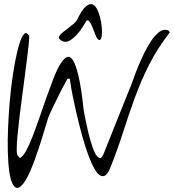

<svg xmlns="http://www.w3.org/2000/svg" viewBox="-20 -913 848 936"><path d="M44.9 -10.7Q32.2 -29.3 25.9 -72.3Q19.5 -115.2 18.1 -171.9Q16.6 -228.5 19.5 -294.9Q22.5 -361.3 28.3 -426.8Q34.2 -492.2 43.5 -552.7Q52.7 -613.3 63.5 -658.7Q74.2 -704.1 85.9 -729.5Q97.7 -754.9 110.4 -751Q112.3 -749 116.7 -745.1Q121.1 -741.2 122.1 -739.3Q123 -728.5 120.1 -698.7Q117.2 -668.9 111.8 -627.4Q106.4 -585.9 100.1 -536.1Q93.8 -486.3 86.9 -435.1Q80.1 -383.8 74.2 -335.4Q68.4 -287.1 64.9 -248.5Q61.5 -210 61.5 -184.6Q61.5 -159.2 66.4 -154.3L77.1 -142.6Q91.8 -149.4 107.4 -178.2Q123 -207 139.2 -248.5Q155.3 -290 172.4 -339.8Q189.5 -389.6 206.5 -438Q223.6 -486.3 240.2 -529.3Q256.8 -572.3 273.4 -599.6Q290 -627 305.7 -634.3Q321.3 -641.6 335.4 -619.6Q349.6 -597.7 362.8 -542Q376 -486.3 386.7 -386.7Q386.7 -381.8 391.6 -356Q396.5 -330.1 403.8 -296.4Q411.1 -262.7 420.9 -228Q430.7 -193.4 441.4 -170.4Q452.1 -147.5 463.9 -143.1Q475.6 -138.7 486.3 -166Q489.3 -173.8 499.5 -199.2Q509.8 -224.6 523.4 -258.8Q537.1 -293 552.2 -331.1Q567.4 -369.1 581.1 -403.3Q594.7 -437.5 605 -462.9Q615.2 -488.3 619.1 -497.1Q623 -506.8 631.8 -532.2Q640.6 -557.6 653.8 -589.4Q667 -621.1 683.6 -655.3Q700.2 -689.5 718.8 -716.3Q737.3 -743.2 757.3 -757.8Q777.3 -772.5 797.9 -765.6Q799.8 -765.6 803.7 -761.2Q807.6 -756.8 807.6 -754.9Q747.1 -676.8 707.5 -598.6Q668 -520.5 638.2 -439Q608.4 -357.4 581.5 -272.9Q554.7 -188.5 519.5 -99.6Q504.9 -61.5 488.8 -55.7Q472.7 -49.8 457 -66.9Q441.4 -84 426.3 -118.2Q411.1 -152.3 397.5 -194.8Q383.8 -237.3 372.1 -282.2Q360.4 -327.1 351.6 -365.7Q342.8 -404.3 337.4 -431.2Q332 -458 331.1 -462.9Q329.1 -470.7 327.6 -481.4Q326.2 -492.2 324.2 -502.9Q322.3 -514.6 320.3 -529.3H309.6Q308.6 -529.3 297.9 -509.3Q287.1 -489.3 272.9 -461.4Q258.8 -433.6 244.1 -403.3Q229.5 -373 220.7 -353.5Q215.8 -343.8 205.6 -308.1Q195.3 -272.5 180.7 -226.6Q166 -180.7 148.9 -132.8Q131.8 -85 113.8 -50.3Q95.7 -15.6 77.6 -2Q59.6 11.7 44.9 -10.7ZM449.2 -733.4Q447.3 -736.3 441.9 -751.5Q436.5 -766.6 429.7 -782.7Q422.9 -798.8 415.5 -808.6Q408.2 -818.4 401.4 -811.5Q397.5 -805.7 385.3 -785.2Q373 -764.6 355.5 -745.1Q337.9 -725.6 318.4 -714.4Q298.8 -703.1 280.3 -714.8Q275.4 -717.8 270 -723.1Q264.6 -728.5 268.6 -736.3Q273.4 -745.1 286.1 -755.4Q298.8 -765.6 312.5 -775.9Q326.2 -786.1 338.4 -796.4Q350.6 -806.6 355.5 -815.4Q377 -861.3 395 -878.4Q413.1 -895.5 427.2 -892.6Q441.4 -889.6 451.7 -871.1Q461.9 -852.5 467.8 -828.6Q473.6 -804.7 476.1 -779.8Q478.5 -754.9 476.1 -738.3Q473.6 -721.7 466.8 -718.3Q460 -714.8 449.2 -733.4Z"/></svg>

Font: Nothing You Could Do
Style: Regular
Weight: 400
Version: Version 1.005